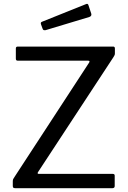

<svg xmlns="http://www.w3.org/2000/svg" viewBox="-20 -986 671 1006"><path d="M60 0Q53 0 50 -2.5Q47 -5 47 -12V-35Q47 -43 49 -47.5Q51 -52 58 -62L447 -658Q453 -668 442 -668H74Q68 -668 65.5 -670.5Q63 -673 63 -679V-732Q63 -742 73 -742H573Q582 -742 582 -732V-706Q582 -700 580 -696.5Q578 -693 574 -686L179 -84Q176 -79 177.5 -77Q179 -75 183 -75H570Q581 -75 581 -66V-11Q581 -6 578 -3Q575 0 569 0H60ZM443 -960 458 -915Q462 -902 448 -897L219 -828Q212 -827 208.5 -828.5Q205 -830 203 -836L195 -858Q191 -869 200 -872L432 -965Q440 -968 443 -960Z"/></svg>

Font: Libre Franklin Thin
Style: Regular
Weight: 400
Version: Version 3.000